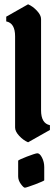

<svg xmlns="http://www.w3.org/2000/svg" viewBox="-20 -788 260 888"><path d="M49.8 -198.2V-620.1Q49.8 -681.2 8.8 -689V-710.9L109.9 -768.1Q131.8 -758.8 150.9 -738.3Q169.9 -717.8 169.9 -700.2V-277.8Q169.9 -217.3 210.9 -209V-187L109.9 -129.9Q87.9 -139.2 68.8 -159.7Q49.8 -180.2 49.8 -198.2ZM184.6 -15.1V45.9Q184.6 47.4 172.1 52.7Q159.7 58.1 143.1 64.5Q126.5 70.8 112.3 75.4Q98.1 80.1 95.2 80.1Q88.9 80.1 76.4 63Q64 45.9 64 27.8V-44.9Q64 -46.4 75.7 -51.8Q87.4 -57.1 103.8 -63.5Q120.1 -69.8 134.3 -74.5Q148.4 -79.1 152.8 -79.1Q164.1 -79.1 174.3 -59.1Q184.6 -39.1 184.6 -15.1Z"/></svg>

Font: Bokor
Style: Regular
Weight: 400
Designer: Danh Hong
Foundry: Danh Hong
Version: Version 8.002; ttfautohint (v1.8.3)